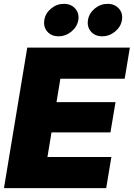

<svg xmlns="http://www.w3.org/2000/svg" viewBox="-20 -974 692 994"><path d="M0.5 0 121.1 -727.5H652.3L625.5 -566.4H292.5L272.5 -445.3H578.1L551.8 -288.6H246.6L225.6 -161.1H556.6L529.8 0ZM509.3 -786.1Q472.2 -786.1 450.9 -810.5Q429.7 -835 435.5 -870.1Q440.9 -905.3 470.5 -929.7Q500 -954.1 537.1 -954.1Q573.7 -954.1 595.5 -929.7Q617.2 -905.3 611.3 -870.1Q605.5 -835 575.7 -810.5Q545.9 -786.1 509.3 -786.1ZM282.7 -786.1Q246.1 -786.1 224.9 -810.5Q203.6 -835 209.5 -870.1Q214.8 -905.3 244.4 -929.7Q273.9 -954.1 311 -954.1Q347.7 -954.1 369.4 -929.7Q391.1 -905.3 385.3 -870.1Q379.4 -835 349.6 -810.5Q319.8 -786.1 282.7 -786.1Z"/></svg>

Font: Inter 17pt Black
Style: Italic
Weight: 900
Italic angle: -9.3988°
Version: Version 4.001;git-66647c0bb